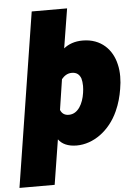

<svg xmlns="http://www.w3.org/2000/svg" viewBox="-70 -745 687 989"><g transform="rotate(-5 273.5 -250.0)"><path d="M550 -390C533 -466 476 -528 380 -528C339 -528 307 -516 282 -496L315 -700H132L-10 200H172L209 -32C227 -7 258 8 303 8C389 8 474 -52 518 -150C535 -187 545 -225 551 -262C555 -284 557 -306 557 -327C557 -349 555 -370 550 -390ZM333 -186C319 -166 301 -153 276 -153C254 -153 240 -164 233 -182L257 -339C271 -356 288 -367 310 -367C335 -367 349 -355 357 -334C360 -323 362 -310 362 -295C362 -284 361 -272 359 -259C355 -231 346 -205 333 -186Z"/></g></svg>

Font: Arthouse Owned Black
Style: Italic
Weight: 900
Italic angle: -10°
Designer: Jeremy Tribby
Foundry: Tribby Type
Version: Version 1.000;PS 001.000;hotconv 1.0.88;makeotf.lib2.5.64775